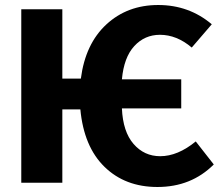

<svg xmlns="http://www.w3.org/2000/svg" viewBox="-20 -730 881 767"><path d="M762 -165 834 -73Q744 17 609 17Q480 17 397.5 -63.5Q315 -144 301 -293H229V0H65V-693H229V-416H303Q321 -555 405 -632.5Q489 -710 612 -710Q735 -710 826 -633L746 -540Q686 -591 619 -591Q558 -591 516.5 -546Q475 -501 467 -413H704V-297H467Q471 -204 513.5 -155Q556 -106 620 -106Q690 -106 762 -165Z"/></svg>

Font: Fira Sans
Style: Bold
Weight: 700
Designer: bBox Type GmbH & Carrois Corporate GbR & Edenspiekermann AG
Foundry: bBox Type GmbH & Carrois Corporate GbR & Edenspiekermann AG
Version: Version 4.301;PS 004.301;hotconv 1.0.88;makeotf.lib2.5.64775